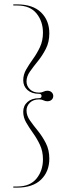

<svg xmlns="http://www.w3.org/2000/svg" viewBox="-20 -744 323 876"><path d="M169.5 -306Q169.5 -316 158 -316Q125 -316 105.5 -333.2Q86 -350.5 86 -378Q86 -403.5 99.5 -427Q113 -450.5 131 -475.5Q149 -500.5 162.5 -529.5Q176 -558.5 176 -595Q176 -646.5 146.5 -682.8Q117 -719 58 -719H43Q40 -719 40 -721.5Q40 -724 43 -724H58Q130 -724 167.5 -687.2Q205 -650.5 205 -592Q205 -552 189.2 -521.2Q173.5 -490.5 153 -465.2Q132.5 -440 116.8 -417.8Q101 -395.5 101 -372.5Q101 -351.5 116.5 -336.5Q132 -321.5 158.5 -321.5Q170 -321.5 178.5 -325.8Q187 -330 195.5 -330Q208.5 -330 215.8 -322.8Q223 -315.5 223 -306Q223 -296 215.8 -289Q208.5 -282 195.5 -282Q187 -282 178.5 -286.2Q170 -290.5 158.5 -290.5Q132 -290.5 116.5 -275.5Q101 -260.5 101 -239.5Q101 -216.5 116.8 -194.2Q132.5 -172 153 -146.8Q173.5 -121.5 189.2 -90.8Q205 -60 205 -20Q205 38.5 167.5 75.2Q130 112 58 112H43Q40 112 40 109.5Q40 107 43 107H58Q117 107 146.5 70.8Q176 34.5 176 -17Q176 -53.5 162.5 -82.5Q149 -111.5 131 -136.5Q113 -161.5 99.5 -185Q86 -208.5 86 -234Q86 -261.5 105.5 -278.8Q125 -296 158 -296Q169.5 -296 169.5 -306Z"/></svg>

Font: Fraunces 144pt Thin
Style: Regular
Weight: 100
Version: Version 1.000;[f99f86859]